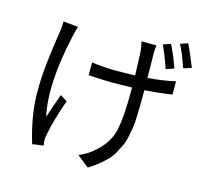

<svg xmlns="http://www.w3.org/2000/svg" viewBox="-122 -952 1244 1164"><g transform="rotate(15 500.0 -370.0)"><path d="M877 -643.6 827.1 -626Q800.8 -704.1 771.5 -766.6L819.3 -782.2Q851.6 -717.8 877 -643.6ZM154.3 -745.1 247.1 -736.3Q234.4 -691.4 230.5 -671.9Q159.2 -354.5 202.1 -160.2Q227.5 -236.3 253.9 -309.6L297.9 -283.2Q252 -153.3 234.4 -64.5Q227.5 -32.2 228.5 -19.5Q228.5 -15.6 230 -4.4Q231.4 6.8 232.4 12.7L163.1 22.5Q111.3 -146.5 111.3 -292Q111.3 -337.9 113.8 -384.3Q116.2 -430.7 121.6 -476.6Q127 -522.5 130.9 -551.8Q134.8 -581.1 141.1 -625Q147.5 -668.9 149.4 -679.7Q154.3 -708 154.3 -745.1ZM641.6 -751H736.3Q732.4 -724.6 732.4 -693.4Q732.4 -685.5 734.4 -545.9Q831.1 -553.7 907.2 -571.3V-488.3Q828.1 -475.6 735.4 -469.7V-442.4Q735.4 -393.6 734.9 -368.2Q734.4 -342.8 732.9 -300.8Q731.4 -258.8 727.5 -234.9Q723.6 -210.9 716.8 -175.8Q710 -140.6 699.2 -118.2Q688.5 -95.7 672.9 -66.4Q657.2 -37.1 636.2 -15.6Q615.2 5.9 587.4 28.8Q559.6 51.8 525.4 72.3L451.2 13.7Q507.8 -9.8 547.9 -47.9Q621.1 -111.3 640.1 -193.8Q659.2 -276.4 659.2 -442.4V-465.8Q583 -463.9 545.9 -463.9Q471.7 -463.9 385.7 -469.7V-549.8Q464.8 -539.1 544.9 -539.1Q580.1 -539.1 658.2 -541Q654.3 -670.9 652.3 -693.4Q650.4 -716.8 641.6 -751ZM871.1 -796.9 918.9 -813.5Q943.4 -763.7 978.5 -674.8L928.7 -658.2Q895.5 -753.9 871.1 -796.9Z"/></g></svg>

Font: Gen Shin Gothic Regular
Style: Regular
Weight: 400
Designer: [Source Han Sans]
Ryoko NISHIZUKA  (kana & ideographs); Paul D. Hunt (Latin, Greek & Cyrillic); Wenlong ZHANG  (bopomofo
Version: Version 1.002.20150607